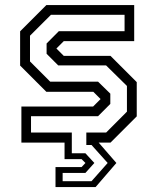

<svg xmlns="http://www.w3.org/2000/svg" viewBox="-20 -560 616 754"><path d="M198 174.5V96H300.5L315.5 80L300.5 65H233.5V0H64V-141.5H345.5L375 -171L346.5 -199.5H162L59 -302.5V-437L162 -540H507V-398.5H230.5L201.5 -369.5L230.5 -340.5H414L517 -237.5V-103L414 0H367.5L437 80L355.5 174.5ZM226 151.5H339.5L402.8 80L339.5 9.5H319V-39.5H396.8L478.5 -121.5V-222.5L396.5 -303.2H208.5L163 -348.8V-389.2L211 -437.5H469.2V-501.8H180L97.8 -419.8V-318.8L177.2 -239.2H365.2L413.2 -192.2V-152L365.2 -103.8H101.8V-39.5H262V42H315.5L350.5 80L315.5 119H226Z"/></svg>

Font: Tourney Thin
Style: Regular
Weight: 100
Designer: Tyler Finck
Foundry: Etcetera Type Co
Version: Version 1.015